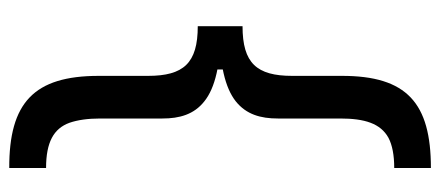

<svg xmlns="http://www.w3.org/2000/svg" viewBox="-287 -510 947 413"><g transform="rotate(-90 186.5 -303.5)"><path d="M336.6 -305.4C253.9 -305.4 203.5 -292.3 175.1 -269.9C146.7 -247.2 138.1 -216.3 138.1 -179.3V-45.5C138.1 7.5 127.5 41.5 96.6 58.6C81 66.8 59.3 71 31.6 71V149.9C171.2 149.9 230.1 98.4 229.8 -42.3V-148.4C229.8 -224.8 257.1 -255.3 336.6 -255.3ZM31.6 -677.9C87 -677.9 116.5 -661.6 128.9 -627.5C134.9 -610.1 138.1 -588.1 138.1 -561.4V-427.6C138.1 -391 146.7 -359.7 175.1 -337.4C203.5 -314.6 253.9 -301.8 336.6 -301.8V-351.6C257.1 -351.6 229.8 -382.1 229.8 -458.8V-564.6C229.8 -704.2 171.9 -757.5 31.6 -757.1ZM243.6 -351.6V-255.3H336.6V-351.6Z"/></g></svg>

Font: Inter 465
Style: Regular
Weight: 400
Designer: Rasmus Andersson
Foundry: rsms
Version: Version 3.019;Glyphs 3.1.2 (3151)